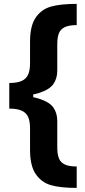

<svg xmlns="http://www.w3.org/2000/svg" viewBox="-20 -757 430 977"><path d="M132.9 -435.4V-545Q132.9 -625.9 161.9 -667.8Q190.8 -709.7 239.4 -723.5Q288 -737.3 370.3 -737.3V-629.3Q330.7 -629.3 309.2 -618.7Q287.7 -608.2 279.6 -587.4Q271.4 -566.7 271.4 -530.2V-397Q271.4 -357.9 251.8 -329.5Q232.1 -301.2 178.4 -283.8Q124.8 -266.5 27.2 -266.5V-334.7Q67.4 -334.7 90.4 -345.2Q113.4 -355.7 123.2 -377.6Q132.9 -399.5 132.9 -435.4ZM132.9 5.9V-103.3Q132.9 -140.1 123.2 -161.8Q113.4 -183.4 90.4 -193.9Q67.4 -204.3 27.2 -204.3V-272.2Q124.2 -272.2 178.1 -255Q232.1 -237.9 251.8 -209.5Q271.4 -181.2 271.4 -141.7V-8.3Q271.4 27.2 279.6 48.1Q287.7 69.1 309.2 79.7Q330.7 90.2 370.3 90.2V199.2Q287.6 199.2 239.2 185.2Q190.8 171.2 161.9 129Q132.9 86.8 132.9 5.9ZM27.2 -334.7H148.9V-204.3H27.2Z"/></svg>

Font: Pretendard JP Variable
Style: Regular
Weight: 400
Designer: Base glyphs from Inter by Rasmus Andersson; Hangul glyphs from Noto Sans CJK(Source Han Sans) by Jang Soo-young and Kang
Foundry: Kil Hyung-jin
Version: Version 1.307;Glyphs 3.2 (3192)